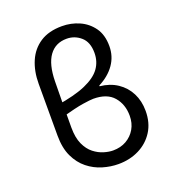

<svg xmlns="http://www.w3.org/2000/svg" viewBox="-133 -830 867 948"><g transform="rotate(-20 300.0 -356.0)"><path d="M328.5 12Q288 12 246.4 -0.4Q204.8 -12.8 170.3 -40.4Q135.8 -67.9 114.4 -112.9Q93.1 -157.9 93.1 -223.8V-495.1Q93.1 -561.2 115.4 -612.8Q137.6 -664.5 183 -694.1Q228.3 -723.7 297.8 -723.7Q345.6 -723.7 388 -705Q430.4 -686.3 457.7 -648.4Q484.9 -610.4 484.9 -551.4Q484.9 -497.4 455.1 -455Q425.2 -412.5 371.5 -385.1V-381.1Q424.8 -375.7 463.2 -349.9Q501.7 -324.2 522.7 -282.9Q543.8 -241.6 543.8 -189.4Q543.8 -127 515.1 -81.9Q486.4 -36.8 437.7 -12.4Q389.1 12 328.5 12ZM326.3 -60.2Q366.3 -60.2 396.6 -77.5Q426.8 -94.9 444.3 -124.8Q461.7 -154.8 461.7 -193.8Q461.7 -253.6 427.3 -293.6Q393 -333.7 321.2 -333.7Q305.8 -333.7 265.4 -327.6Q225 -321.4 153.1 -301.4L140.7 -364Q239.4 -379.3 296.9 -404.5Q354.4 -429.7 379.4 -464.6Q404.4 -499.4 404.4 -545.2Q404.4 -601.7 372.4 -629.5Q340.5 -657.4 298.3 -657.4Q239.3 -657.4 206.9 -612.6Q174.6 -567.8 173.1 -479.6Q172.8 -439.8 172.2 -407.7Q171.6 -375.5 171.5 -347.9Q171.3 -320.2 171.1 -293.6Q170.9 -267 170.9 -237.2Q170.9 -183.7 186.8 -149.1Q202.7 -114.5 227.3 -95.3Q251.8 -76.1 278.5 -68.1Q305.2 -60.2 326.3 -60.2Z"/></g></svg>

Font: Source Code Pro ExtraLight
Style: Regular
Weight: 200
Monospace: yes
Designer: Paul D. Hunt, Teo Tuominen
Foundry: Adobe
Version: Version 1.026;hotconv 1.1.0;makeotfexe 2.6.0